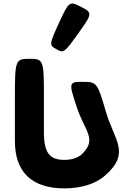

<svg xmlns="http://www.w3.org/2000/svg" viewBox="-20 -1039 720 1058"><path d="M291 -768C331 -745 334 -747 412 -856C490 -965 490 -969 427 -1001C363 -1034 360 -1032 305 -913C251 -794 250 -790 291 -768ZM436 -588C359 -588 358 -584 403 -449C448 -313 515 -275 435 -193C412 -169 375 -158 335 -158C257 -158 222 -192 222 -310V-512C222 -709 219 -715 142 -715C64 -715 62 -709 62 -489V-263C62 -89 157 -1 335 -1C425 -1 505 -25 557 -70C704 -197 608 -267 563 -425C517 -583 514 -588 436 -588Z"/></svg>

Font: Hussar Print
Style: Bold
Weight: 700
Foundry: Cannot Into Space Fonts
Version: Version 2.00